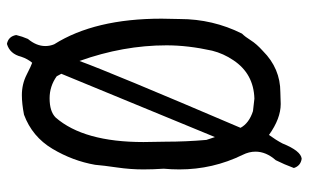

<svg xmlns="http://www.w3.org/2000/svg" viewBox="-184 -640 869 540"><g transform="rotate(90 250.0 -370.5)"><path d="M104 44Q83 40 79 18Q83 1 90 -15Q110 -39 110 -64Q110 -77 105 -89Q33 -203 33 -391L34 -442Q34 -535 75 -617Q84 -626 94 -642Q104 -658 124 -676Q173 -725 240 -725L273 -726Q314 -726 360 -693Q374 -712 384 -731Q405 -783 427 -785Q447 -782 453 -763Q443 -736 431 -712Q407 -685 407 -655Q407 -637 416 -619Q457 -535 457 -441Q457 -419 455 -397Q457 -366 457 -340Q457 -303 451.5 -265.5Q446 -228 444 -204Q433 -141 399 -84Q365 -27 303 -4Q272 2 248 2Q217 2 190.5 -11.5Q164 -25 157 -27Q146 -14 140 4Q132 36 104 44ZM152 -160Q184 -248 340 -613Q327 -637 293 -648L258 -652Q188 -650 150 -593Q131 -565 123 -533Q108 -465 108 -405Q108 -283 152 -160ZM257 -76Q294 -76 311 -93Q380 -172 380 -340L379 -402Q379 -460 374 -517L366 -541L188 -109L195 -96Q223 -76 257 -76Z"/></g></svg>

Font: Xiaolai Mono SC
Style: Regular
Weight: 400
Monospace: yes
Designer: LXGW / Nozomi Seto
Version: Version 3.113;September 30, 2024